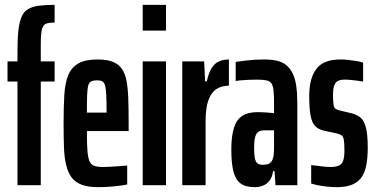

<svg xmlns="http://www.w3.org/2000/svg" viewBox="-20 -763 1550 791"><path d="M52 0V-427H11V-510H52V-553Q52 -605 56 -639.5Q60 -674 69.5 -695Q79 -716 96.5 -726Q114 -736 140.5 -739.5Q167 -743 205 -743V-670Q188 -670 176.5 -667.5Q165 -665 159 -656.5Q153 -648 150.5 -631Q148 -614 148 -585V-510H205V-427H148V0Z M383 8Q343 8 316.5 -2Q290 -12 275 -32Q260 -52 252.5 -83Q245 -114 243.5 -156.5Q242 -199 242 -254Q242 -323 245 -372.5Q248 -422 261.5 -454Q275 -486 303.5 -502Q332 -518 382 -518Q419 -518 443 -509Q467 -500 481 -481Q495 -462 501 -431Q507 -400 508.5 -356.5Q510 -313 510 -255V-223H338Q338 -174 340 -145Q342 -116 348 -100.5Q354 -85 367.5 -80Q381 -75 406 -75Q416 -75 434.5 -76Q453 -77 472.5 -78.5Q492 -80 504 -81V-3Q490 0 470 2.5Q450 5 427.5 6.5Q405 8 383 8ZM419 -279V-307Q419 -350 417.5 -375.5Q416 -401 412 -413Q408 -425 400.5 -428.5Q393 -432 380 -432Q366 -432 357 -428.5Q348 -425 344 -412Q340 -399 339 -372Q338 -345 338 -299H439Z M568 -637V-743H664V-637ZM568 0V-510H664V0Z M731 0V-510H821L825 -428H832Q840 -464 852.5 -483.5Q865 -503 883 -510.5Q901 -518 923 -518V-410Q893 -410 871.5 -396Q850 -382 838.5 -350Q827 -318 827 -263V0Z M1030 8Q990 8 969.5 -8.5Q949 -25 941 -59Q933 -93 933 -147Q933 -203 944 -237Q955 -271 978.5 -286Q1002 -301 1041 -301Q1050 -301 1059.5 -300.5Q1069 -300 1078.5 -299.5Q1088 -299 1096 -298Q1104 -297 1109 -297V-335Q1109 -369 1107 -389Q1105 -409 1098.5 -419Q1092 -429 1077.5 -432Q1063 -435 1037 -435Q1017 -435 1000.5 -434Q984 -433 971.5 -432Q959 -431 951 -429V-508Q967 -510 997.5 -514Q1028 -518 1067 -518Q1097 -518 1120 -513Q1143 -508 1159 -495Q1175 -482 1185.5 -461Q1196 -440 1200.5 -408.5Q1205 -377 1205 -333V0H1115L1111 -58H1105Q1102 -34 1091 -19.5Q1080 -5 1064 1.5Q1048 8 1030 8ZM1063 -84Q1073 -84 1082.5 -86.5Q1092 -89 1098 -97Q1104 -105 1107 -120Q1109 -138 1109 -154.5Q1109 -171 1109 -194V-226H1070Q1054 -226 1045 -220.5Q1036 -215 1031.5 -199.5Q1027 -184 1027 -153Q1027 -129 1029.5 -113.5Q1032 -98 1039.5 -91Q1047 -84 1063 -84Z M1368 8Q1350 8 1329.5 6Q1309 4 1291.5 0.5Q1274 -3 1262 -7V-83Q1268 -82 1277.5 -81Q1287 -80 1298.5 -78.5Q1310 -77 1321 -76Q1332 -75 1341 -75Q1363 -75 1375.5 -80.5Q1388 -86 1393.5 -100.5Q1399 -115 1399 -142Q1399 -173 1396.5 -187Q1394 -201 1387 -205.5Q1380 -210 1369 -213L1313 -225Q1290 -231 1277.5 -244.5Q1265 -258 1259.5 -287Q1254 -316 1254 -366Q1254 -408 1262.5 -436.5Q1271 -465 1287 -483.5Q1303 -502 1327 -510Q1351 -518 1383 -518Q1399 -518 1416 -516Q1433 -514 1449 -511.5Q1465 -509 1476 -505V-427Q1467 -429 1453.5 -430.5Q1440 -432 1426.5 -433.5Q1413 -435 1401 -435Q1384 -435 1373 -430Q1362 -425 1357 -411Q1352 -397 1352 -372Q1352 -345 1354 -332.5Q1356 -320 1361.5 -315.5Q1367 -311 1379 -308L1430 -296Q1448 -291 1463 -280.5Q1478 -270 1486.5 -241Q1495 -212 1495 -155Q1495 -109 1488 -77.5Q1481 -46 1465.5 -27.5Q1450 -9 1426 -0.5Q1402 8 1368 8Z"/></svg>

Font: Saira UltraCondensed
Style: Bold
Weight: 700
Width: 1
Designer: Hector Gatti with collaboration of the Omnibus-Type team
Foundry: Omnibus-Type
Version: Version 1.101